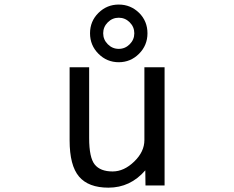

<svg xmlns="http://www.w3.org/2000/svg" viewBox="-20 -824 1040 855"><path d="M508.8 -606.4Q537.1 -606.4 557.6 -627Q578.1 -647.5 578.1 -675.8Q578.1 -704.1 557.6 -724.6Q537.1 -745.1 508.8 -745.1Q480.5 -745.1 460 -724.6Q439.5 -704.1 439.5 -675.8Q439.5 -647.5 460 -627Q480.5 -606.4 508.8 -606.4ZM599.6 -766.6Q636.7 -729.5 636.7 -675.8Q636.7 -622.1 599.1 -584.5Q561.5 -546.9 508.8 -546.9Q456.1 -546.9 418.5 -584.5Q380.9 -622.1 380.9 -675.8Q380.9 -729.5 418.5 -766.6Q456.1 -803.7 508.8 -803.7Q561.5 -803.7 599.6 -766.6ZM290 -524.4H377V-209Q377 -122.1 401.9 -91.3Q426.8 -60.5 481.4 -60.5Q532.2 -60.5 577.6 -104.5Q623 -148.4 623 -200.2V-524.4H712.9V2H627.9L627 -65.4Q560.5 11.7 462.9 11.7Q374 11.7 332 -37.6Q290 -86.9 290 -199.2Z"/></svg>

Font: GenEi Gothic M Regular
Style: Regular
Weight: 400
Designer: o_tamon (Modified); [Source Han Sans]
Ryoko NISHIZUKA  (kana & ideographs); Paul D. Hunt (Latin, Greek & Cyrillic); Wenl
Version: Version 1.1a;Original Version 1.004